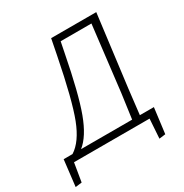

<svg xmlns="http://www.w3.org/2000/svg" viewBox="-188 -776 989 1032"><g transform="rotate(-30 306.5 -259.5)"><path d="M-14 120 5 -42H60Q122 -81 163 -187Q204 -293 253 -542L272 -639H552L496 -197L478 -42H565L545 115L506 120L514 0H45L26 115ZM295 -534Q251 -306 210.5 -196.5Q170 -87 113 -42H430L451 -194L499 -599H308Z"/></g></svg>

Font: Alegreya Sans SC Light
Style: Italic
Weight: 300
Italic angle: -7°
Designer: Juan Pablo del Peral
Foundry: Huerta Tipografica
Version: Version 2.007